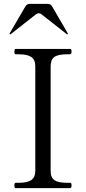

<svg xmlns="http://www.w3.org/2000/svg" viewBox="-20 -981 448 1001"><path d="M62 0Q55 0 55 -14Q55 -28 62 -28H78Q123 -28 143.5 -42.5Q164 -57 164 -90V-635Q164 -670 143 -684Q122 -698 78 -698H62Q55 -698 55 -712Q55 -726 62 -726H345Q350 -726 351.5 -722.5Q353 -719 353 -712Q353 -698 345 -698H330Q283 -698 263.5 -684Q244 -670 244 -635V-90Q244 -55 264 -41.5Q284 -28 330 -28H345Q350 -28 351.5 -24.5Q353 -21 353 -14Q353 0 345 0ZM30 -805 31 -808 112 -947Q120 -961 137 -961H227Q244 -961 252 -947L333 -808L334 -805Q334 -802 331 -802Q329 -802 328 -803L197 -906Q189 -912 182 -912Q175 -912 167 -906L36 -803Q35 -802 33 -802Q30 -802 30 -805Z"/></svg>

Font: Shippori Mincho B1
Style: Regular
Weight: 400
Designer: FONTDASU
Foundry: FONTDASU / Google Inc. / but / Adobe
Version: Version 3.110; ttfautohint (v1.8.3)